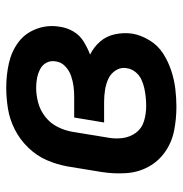

<svg xmlns="http://www.w3.org/2000/svg" viewBox="-5 -573 586 616"><g transform="rotate(-90 288.0 -265.0)"><path d="M254 8Q282 8 311 4.5Q340 1 369 -8.5Q398 -18 424 -34.5Q450 -51 466.5 -78Q483 -105 488 -133Q492 -162 486 -189.5Q480 -217 462.5 -237Q445 -257 421 -269Q442 -277 462.5 -289.5Q483 -302 495 -322.5Q507 -343 510 -365Q517 -404 503.5 -440.5Q490 -477 460.5 -499Q431 -521 393 -529.5Q355 -538 315 -538Q282 -538 247.5 -532.5Q213 -527 180.5 -510.5Q148 -494 122 -467Q96 -440 82 -407.5Q68 -375 62 -341L44 -231Q38 -192 40.5 -153.5Q43 -115 60.5 -82.5Q78 -50 108.5 -28.5Q139 -7 176.5 0.5Q214 8 254 8ZM256 -89Q231 -89 207.5 -96Q184 -103 170 -122Q156 -141 153 -165.5Q150 -190 155 -215L173 -325Q177 -349 188.5 -372.5Q200 -396 221 -412.5Q242 -429 266.5 -435.5Q291 -442 315 -442Q331 -442 346 -439Q361 -436 374.5 -429Q388 -422 395 -408.5Q402 -395 399 -379Q397 -362 383.5 -349Q370 -336 352.5 -330Q335 -324 318.5 -322Q302 -320 285 -320H219L203 -224H269Q288 -224 307.5 -221Q327 -218 344 -210Q361 -202 371 -185.5Q381 -169 377 -150Q375 -136 365 -123.5Q355 -111 341 -104.5Q327 -98 313 -95Q299 -92 284.5 -90.5Q270 -89 256 -89Z"/></g></svg>

Font: Iosevka Sparkle Semibold
Style: Italic
Weight: 600
Italic angle: -9°
Designer: Belleve Invis
Foundry: Belleve Invis
Version: Version 4.5.0; ttfautohint (v1.8.3)